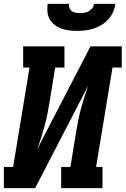

<svg xmlns="http://www.w3.org/2000/svg" viewBox="-21 -975 651 995"><path d="M-1 0V-110H47L132 -625H99V-735H313V-625H265L235 -441Q230 -411 224 -381Q218 -351 210 -321.5Q202 -292 192.5 -262.5Q183 -233 173 -204L448 -735H610V-625H562L477 -110H510V0H296V-110H344L374 -294Q379 -324 385 -354Q391 -384 399 -413.5Q407 -443 416.5 -472.5Q426 -502 436 -531L161 0ZM379 -815Q358 -815 337 -817.5Q316 -820 297 -827Q278 -834 262.5 -846Q247 -858 237 -875Q227 -892 225 -913Q223 -934 226 -955H337Q335 -944 339 -933.5Q343 -923 351.5 -917Q360 -911 371.5 -909Q383 -907 394 -907Q405 -907 417 -909Q429 -911 439.5 -917Q450 -923 457.5 -933Q465 -943 466 -955H577Q574 -933 565 -912.5Q556 -892 540.5 -875Q525 -858 505.5 -846Q486 -834 464.5 -827Q443 -820 421.5 -817.5Q400 -815 379 -815Z"/></svg>

Font: Iosevka Curly Slab XBdExObl
Style: Regular
Weight: 800
Width: 7
Italic angle: -9°
Monospace: yes
Designer: Belleve Invis
Foundry: Belleve Invis
Version: Version 11.1.0; ttfautohint (v1.8.3)